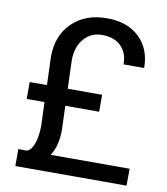

<svg xmlns="http://www.w3.org/2000/svg" viewBox="-81 -789 744 857"><g transform="rotate(10 290.5 -360.5)"><path d="M219.2 -303.7 223.1 -196.3Q223.1 -121.1 192.9 -76.7H550.8L550.3 0H46.4V-76.7H84Q103.5 -81.1 115.7 -113Q127.9 -145 128.9 -191.9V-195.8L125 -303.7H44.4V-380.4H122.6L118.2 -507.3Q118.2 -604.5 178 -662.6Q237.8 -720.7 335.4 -720.7Q428.2 -720.7 482.4 -668.9Q536.6 -617.2 536.6 -530.8H443.4Q443.4 -583 412.4 -613.3Q381.3 -643.6 327.1 -643.6Q275.9 -643.6 244.1 -606Q212.4 -568.4 212.4 -507.3L216.8 -380.4H372.6V-303.7Z"/></g></svg>

Font: RobotoDraft
Style: Regular
Weight: 400
Version: Version 2.001101; 2014